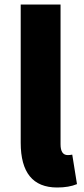

<svg xmlns="http://www.w3.org/2000/svg" viewBox="-20 -819 372 853"><path d="M72 -185V-799H249V-178Q249 -130 281 -130Q291 -130 301 -132L322 -1Q286 14 234 14Q72 14 72 -185Z"/></svg>

Font: Source Han Sans CN Heavy
Style: Bold
Weight: 900
Designer: Ryoko NISHIZUKA (kana & ideographs); Paul D. Hunt (Latin, Greek & Cyrillic); Wenlong ZHANG (bopomofo); Sandoll Communica
Foundry: Adobe Systems Incorporated
Version: Version 1.000;PS 1;hotconv 1.0.78;makeotf.lib2.5.61930